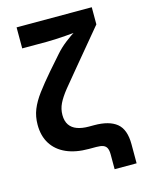

<svg xmlns="http://www.w3.org/2000/svg" viewBox="-128 -807 789 1026"><g transform="rotate(-15 267.0 -294.0)"><path d="M375.9 140.1V58.3Q375.9 36.2 369.8 23.4Q363.8 10.7 349.9 5.3Q336 0 311.9 0H270.8Q198.5 0 146.7 -22.9Q95 -45.9 67.4 -89.5Q39.7 -133.1 39.7 -195.3Q39.7 -240.9 55.2 -279.5Q70.7 -318 101.4 -359.3Q132.2 -400.6 177.7 -453.5L246.2 -531.6Q272.1 -561.2 304 -585.9Q335.8 -610.5 365.7 -629Q395.5 -647.5 414.9 -658.1L399.2 -625.6Q382.1 -623.1 357.3 -620.6Q332.5 -618.1 304.3 -615.9Q276.2 -613.8 249.2 -612.5Q222.1 -611.2 200.7 -611.2H66V-727.5H481.9V-632.7L319 -437Q271 -380 240.5 -342Q210.1 -304 195.7 -274.3Q181.3 -244.5 181.3 -211.5Q181.3 -177.8 195.9 -156.4Q210.4 -135.1 237.5 -125.3Q264.5 -115.4 301.8 -115.4H331.2Q413.7 -115.4 455.6 -81.4Q497.5 -47.3 497.5 34.7V140.1Z"/></g></svg>

Font: Inter Variable LoSnoCo
Style: Regular
Weight: 400
Designer: Rasmus Andersson
Foundry: rsms
Version: Version 4.000;git-a52131595; featfreeze: case,dlig,ss01,ss02